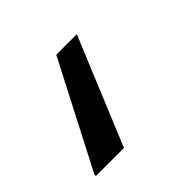

<svg xmlns="http://www.w3.org/2000/svg" viewBox="-165 -89 351 351"><g transform="rotate(-45 10.0 86.0)"><path d="M-94 190 -93 185 12 -18H65L63 -13L-21 190Z"/></g></svg>

Font: Saira Condensed
Style: Italic
Weight: 400
Width: 3
Italic angle: -12°
Designer: Hector Gatti with collaboration of the Omnibus-Type team
Foundry: Omnibus-Type
Version: Version 1.100